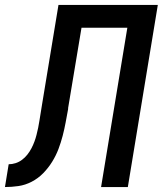

<svg xmlns="http://www.w3.org/2000/svg" viewBox="-55 -755 675 775"><path d="M-35 0 -20 -92Q-6 -92 8 -96.5Q22 -101 34 -110Q46 -119 55.5 -131Q65 -143 72 -156.5Q79 -170 84 -183.5Q89 -197 92.5 -211Q96 -225 99 -239Q102 -253 104 -267Q107 -284 109.5 -301Q112 -318 115 -335L181 -735H582L461 0H353L459 -643H274L220 -319Q220 -318 220 -318Q220 -318 220 -318V-317Q220 -317 220 -316.5Q220 -316 220 -316V-315Q215 -288 210 -261Q205 -234 198 -207Q191 -180 181 -153.5Q171 -127 155.5 -102Q140 -77 119.5 -56Q99 -35 73 -21.5Q47 -8 19.5 -4Q-8 0 -35 0Z"/></svg>

Font: Iosevka SS04 Semibold Extended
Style: Italic
Weight: 600
Width: 7
Italic angle: -9°
Monospace: yes
Designer: Belleve Invis
Foundry: Belleve Invis
Version: Version 19.0.0; ttfautohint (v1.8.4)